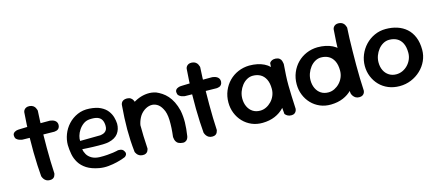

<svg xmlns="http://www.w3.org/2000/svg" viewBox="-49 -1130 3705 1625"><g transform="rotate(-15 1803.5 -317.5)"><path d="M239 0Q220 0 207.5 -7.5Q195 -15 188 -25Q181 -35 178 -43Q175 -51 175 -51Q171 -94 168.5 -148.5Q166 -203 165 -263.5Q164 -324 165.5 -385.5Q167 -447 170 -504.5Q173 -562 177 -611Q177 -611 178.5 -617.5Q180 -624 186 -632Q192 -640 203 -645.5Q214 -651 233 -650Q253 -648 264.5 -639.5Q276 -631 281.5 -620.5Q287 -610 289 -602.5Q291 -595 291 -595Q288 -556 286.5 -503.5Q285 -451 284 -391.5Q283 -332 283 -271Q283 -210 284.5 -152Q286 -94 289 -45Q289 -45 287.5 -38Q286 -31 281.5 -22Q277 -13 267 -6.5Q257 0 239 0ZM377 -386Q298 -387 227.5 -388.5Q157 -390 102 -391Q102 -391 93 -392.5Q84 -394 72.5 -398.5Q61 -403 51.5 -412Q42 -421 41 -437Q39 -451 44.5 -459.5Q50 -468 58 -472.5Q66 -477 72 -478.5Q78 -480 78 -480Q86 -482 107.5 -482.5Q129 -483 160 -484Q191 -485 227 -485.5Q263 -486 299 -486Q335 -486 367 -486Q367 -486 373.5 -485Q380 -484 389.5 -481.5Q399 -479 408.5 -473Q418 -467 424 -457Q430 -447 430 -432Q429 -414 421 -404Q413 -394 403 -390.5Q393 -387 385 -386.5Q377 -386 377 -386Z M668 10Q602 -2 561.5 -28Q521 -54 499 -90Q477 -126 469.5 -166.5Q462 -207 461 -247Q461 -294 478.5 -340Q496 -386 530 -423Q564 -460 611.5 -481Q659 -502 717 -498Q776 -494 813.5 -475.5Q851 -457 872 -429.5Q893 -402 901.5 -371.5Q910 -341 911 -314Q911 -265 885 -230Q859 -195 803 -182Q787 -178 764 -177Q741 -176 714.5 -176Q688 -176 662.5 -177Q637 -178 616.5 -179Q596 -180 583 -181Q570 -182 570 -182Q573 -158 586.5 -135Q600 -112 626.5 -96.5Q653 -81 693 -79Q731 -78 761.5 -80.5Q792 -83 814 -86Q836 -89 847.5 -92Q859 -95 859 -95Q859 -95 864.5 -95Q870 -95 879 -94Q888 -93 897 -88Q906 -83 912 -71Q919 -60 918 -51Q917 -42 912.5 -36Q908 -30 904 -27Q900 -24 900 -24Q900 -24 879 -16Q858 -8 823.5 0.5Q789 9 748.5 13Q708 17 668 10ZM571 -254 748 -256Q748 -256 754.5 -257Q761 -258 771 -261Q781 -264 790.5 -271Q800 -278 806 -290Q812 -302 812 -321Q812 -352 801 -373Q790 -394 765 -403.5Q740 -413 695 -410Q664 -408 640 -390.5Q616 -373 599.5 -348Q583 -323 576 -297.5Q569 -272 571 -254Z M1387 -17Q1367 -22 1357 -33Q1347 -44 1343.5 -56Q1340 -68 1339.5 -76.5Q1339 -85 1339 -85Q1349 -163 1347 -228.5Q1345 -294 1323 -331Q1305 -365 1279 -379.5Q1253 -394 1224.5 -391Q1196 -388 1168 -369Q1137 -347 1120.5 -315.5Q1104 -284 1098 -250.5Q1092 -217 1091 -186Q1091 -156 1091 -133.5Q1091 -111 1092 -94Q1093 -77 1093 -64Q1093 -64 1093 -59Q1093 -54 1090 -47Q1087 -40 1079 -34Q1071 -28 1055 -27Q1041 -26 1030 -33Q1019 -40 1012.5 -47.5Q1006 -55 1006 -55Q996 -72 995 -88Q994 -104 995 -125Q996 -146 992 -176Q989 -213 989.5 -243Q990 -273 994 -298Q998 -323 1007 -346Q1016 -369 1032 -392Q1052 -418 1082 -440.5Q1112 -463 1148 -477Q1184 -491 1222.5 -493.5Q1261 -496 1298 -484Q1322 -474 1346.5 -458Q1371 -442 1392.5 -418Q1414 -394 1431 -360Q1448 -326 1459 -281Q1469 -229 1468 -176Q1467 -123 1457 -58Q1457 -58 1455 -50Q1453 -42 1446.5 -32Q1440 -22 1426 -16.5Q1412 -11 1387 -17ZM1051 -1Q1034 -2 1022.5 -8.5Q1011 -15 1004 -24Q997 -33 994.5 -39Q992 -45 992 -45Q986 -99 983.5 -148Q981 -197 981 -245.5Q981 -294 983.5 -346Q986 -398 991 -458Q991 -458 992.5 -464.5Q994 -471 999 -479Q1004 -487 1015.5 -493Q1027 -499 1046 -499Q1067 -498 1078.5 -490Q1090 -482 1096 -471Q1102 -460 1103.5 -452Q1105 -444 1105 -444Q1102 -395 1100 -348.5Q1098 -302 1098 -254.5Q1098 -207 1099.5 -155.5Q1101 -104 1105 -45Q1105 -45 1103.5 -38Q1102 -31 1097 -22Q1092 -13 1081 -6.5Q1070 0 1051 -1Z M1662 0Q1643 0 1630.5 -7.5Q1618 -15 1611 -25Q1604 -35 1601 -43Q1598 -51 1598 -51Q1594 -94 1591.5 -148.5Q1589 -203 1588 -263.5Q1587 -324 1588.5 -385.5Q1590 -447 1593 -504.5Q1596 -562 1600 -611Q1600 -611 1601.5 -617.5Q1603 -624 1609 -632Q1615 -640 1626 -645.5Q1637 -651 1656 -650Q1676 -648 1687.5 -639.5Q1699 -631 1704.5 -620.5Q1710 -610 1712 -602.5Q1714 -595 1714 -595Q1711 -556 1709.5 -503.5Q1708 -451 1707 -391.5Q1706 -332 1706 -271Q1706 -210 1707.5 -152Q1709 -94 1712 -45Q1712 -45 1710.5 -38Q1709 -31 1704.5 -22Q1700 -13 1690 -6.5Q1680 0 1662 0ZM1800 -386Q1721 -387 1650.5 -388.5Q1580 -390 1525 -391Q1525 -391 1516 -392.5Q1507 -394 1495.5 -398.5Q1484 -403 1474.5 -412Q1465 -421 1464 -437Q1462 -451 1467.5 -459.5Q1473 -468 1481 -472.5Q1489 -477 1495 -478.5Q1501 -480 1501 -480Q1509 -482 1530.5 -482.5Q1552 -483 1583 -484Q1614 -485 1650 -485.5Q1686 -486 1722 -486Q1758 -486 1790 -486Q1790 -486 1796.5 -485Q1803 -484 1812.5 -481.5Q1822 -479 1831.5 -473Q1841 -467 1847 -457Q1853 -447 1853 -432Q1852 -414 1844 -404Q1836 -394 1826 -390.5Q1816 -387 1808 -386.5Q1800 -386 1800 -386Z M2105 -2Q2053 -1 2009.5 -19.5Q1966 -38 1934 -71.5Q1902 -105 1884.5 -149Q1867 -193 1867 -243Q1867 -297 1886.5 -344Q1906 -391 1940 -425.5Q1974 -460 2019.5 -479.5Q2065 -499 2117 -500Q2192 -500 2246 -473.5Q2300 -447 2328.5 -391.5Q2357 -336 2357 -250Q2357 -200 2340 -155.5Q2323 -111 2291 -77Q2259 -43 2212 -23Q2165 -3 2105 -2ZM2110 -107Q2138 -107 2163.5 -119.5Q2189 -132 2209 -153Q2229 -174 2240.5 -201.5Q2252 -229 2252 -260Q2252 -311 2235.5 -344Q2219 -377 2190.5 -393Q2162 -409 2124 -409Q2097 -409 2072 -395Q2047 -381 2028.5 -357Q2010 -333 1999.5 -304Q1989 -275 1989 -244Q1989 -205 2004 -173.5Q2019 -142 2046 -124.5Q2073 -107 2110 -107ZM2355 -1Q2336 -1 2324 -7.5Q2312 -14 2306 -20.5Q2300 -27 2300 -27Q2293 -100 2289 -172Q2285 -244 2286.5 -319Q2288 -394 2295 -475Q2295 -475 2300 -481.5Q2305 -488 2317 -494Q2329 -500 2350 -499Q2371 -497 2382.5 -487.5Q2394 -478 2398 -465.5Q2402 -453 2403 -444Q2404 -435 2404 -435Q2400 -384 2397.5 -340Q2395 -296 2395.5 -251.5Q2396 -207 2398 -157Q2400 -107 2403 -46Q2403 -46 2402 -39Q2401 -32 2396.5 -23.5Q2392 -15 2382.5 -8Q2373 -1 2355 -1Z M2703 -2Q2651 -1 2607.5 -19.5Q2564 -38 2532 -71.5Q2500 -105 2482.5 -149Q2465 -193 2465 -243Q2465 -297 2484.5 -344Q2504 -391 2538 -425.5Q2572 -460 2617.5 -479.5Q2663 -499 2715 -500Q2790 -500 2844 -473.5Q2898 -447 2926.5 -391.5Q2955 -336 2955 -250Q2955 -200 2938 -155.5Q2921 -111 2889 -77Q2857 -43 2810 -23Q2763 -3 2703 -2ZM2708 -107Q2736 -107 2761.5 -119.5Q2787 -132 2807 -153Q2827 -174 2838.5 -201.5Q2850 -229 2850 -260Q2850 -311 2833.5 -344Q2817 -377 2788.5 -393Q2760 -409 2722 -409Q2695 -409 2670 -395Q2645 -381 2626.5 -357Q2608 -333 2597.5 -304Q2587 -275 2587 -244Q2587 -205 2602 -173.5Q2617 -142 2644 -124.5Q2671 -107 2708 -107ZM2950 0Q2931 0 2918.5 -7.5Q2906 -15 2898.5 -25.5Q2891 -36 2888.5 -43.5Q2886 -51 2886 -51Q2881 -94 2878.5 -148.5Q2876 -203 2875.5 -263.5Q2875 -324 2876.5 -385.5Q2878 -447 2881 -504.5Q2884 -562 2888 -611Q2888 -611 2889.5 -617.5Q2891 -624 2897 -632Q2903 -640 2914 -645.5Q2925 -651 2944 -650Q2964 -648 2975.5 -639.5Q2987 -631 2992.5 -620.5Q2998 -610 3000 -602.5Q3002 -595 3002 -595Q2999 -556 2997.5 -503.5Q2996 -451 2995 -391.5Q2994 -332 2994 -271Q2994 -210 2995.5 -152Q2997 -94 3000 -45Q3000 -45 2999 -38Q2998 -31 2993.5 -22.5Q2989 -14 2978.5 -7Q2968 0 2950 0Z M3305 -2Q3251 -2 3206.5 -20.5Q3162 -39 3130 -72Q3098 -105 3080 -149Q3062 -193 3062 -243Q3062 -293 3081 -339.5Q3100 -386 3134 -422Q3168 -458 3214 -479Q3260 -500 3313 -500Q3367 -500 3413 -485Q3459 -470 3493.5 -439.5Q3528 -409 3547.5 -361.5Q3567 -314 3567 -250Q3567 -200 3546.5 -155Q3526 -110 3489.5 -75.5Q3453 -41 3405.5 -21.5Q3358 -2 3305 -2ZM3303 -106Q3332 -106 3358 -118Q3384 -130 3404 -151Q3424 -172 3435.5 -199Q3447 -226 3447 -256Q3447 -307 3430.5 -340Q3414 -373 3385 -388.5Q3356 -404 3318 -404Q3290 -404 3265 -390Q3240 -376 3221.5 -352.5Q3203 -329 3192.5 -300.5Q3182 -272 3182 -242Q3182 -202 3197 -171.5Q3212 -141 3239.5 -123.5Q3267 -106 3303 -106Z"/></g></svg>

Font: Sour Gummy Black Medium
Style: Regular
Weight: 500
Version: Version 1.000